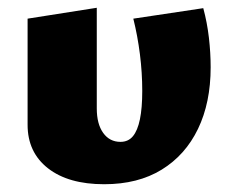

<svg xmlns="http://www.w3.org/2000/svg" viewBox="-20 -461 605 494"><path d="M248 13Q156 13 103.5 -28Q51 -69 51 -140V-413L229 -441V-182Q229 -142 245.5 -119Q262 -96 290 -96Q310 -96 322 -110.5Q334 -125 340 -154Q346 -183 346 -227Q346 -274 340 -321.5Q334 -369 323 -413L503 -440Q513 -403 517.5 -364Q522 -325 522 -288Q522 -197 489.5 -129.5Q457 -62 396 -24.5Q335 13 248 13Z"/></svg>

Font: Ysabeau Office Black
Style: Regular
Weight: 900
Designer: Christian Thalmann (Catharsis Fonts)
Version: Version 2.001;gftools[0.9.30]; featfreeze: tnum,lnum,ss02